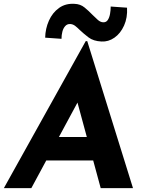

<svg xmlns="http://www.w3.org/2000/svg" viewBox="-39 -979 755 999"><path d="M124 0H-19L407 -765H415L653 0H485L339 -538L453 -610ZM241 -266H462L498 -144H181ZM489 -763Q447 -765 421.5 -784.5Q396 -804 376 -823Q364 -835 352.5 -844Q341 -853 327 -854Q311 -855 300.5 -843.5Q290 -832 285.5 -814Q281 -796 281 -777L196 -783Q197 -830 215.5 -871.5Q234 -913 268 -937.5Q302 -962 349 -959Q379 -958 401 -940Q423 -922 442 -902Q457 -887 470 -875.5Q483 -864 497 -863Q513 -862 521.5 -874.5Q530 -887 533.5 -906.5Q537 -926 537 -945L622 -939Q625 -887 606.5 -846Q588 -805 556.5 -783Q525 -761 489 -763Z"/></svg>

Font: Josefin Sans Thin
Style: Bold Italic
Weight: 700
Italic angle: -7°
Version: Version 2.000